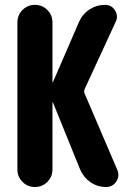

<svg xmlns="http://www.w3.org/2000/svg" viewBox="-20 -750 540 770"><path d="M319.3 -375 450.2 -69.3Q460.9 -43.9 446.3 -22Q431.6 0 405.3 0Q371.1 0 343.3 -19Q315.4 -38.1 301.8 -69.3L192.4 -338.9Q192.4 -339.8 191.4 -339.8Q190.4 -339.8 190.4 -338.9V-70.3Q190.4 -41 169.9 -20.5Q149.4 0 120.1 0Q90.8 0 70.3 -20.5Q49.8 -41 49.8 -70.3V-660.2Q49.8 -689.5 70.3 -710Q90.8 -730.5 120.1 -730.5Q149.4 -730.5 169.9 -710Q190.4 -689.5 190.4 -660.2V-420.9Q190.4 -419.9 191.4 -419.9Q192.4 -419.9 192.4 -420.9L296.9 -662.1Q310.5 -693.4 338.9 -711.9Q367.2 -730.5 401.4 -730.5Q427.7 -730.5 441.4 -708Q455.1 -685.5 444.3 -663.1L320.3 -394.5Q315.4 -383.8 319.3 -375Z"/></svg>

Font: Rounded-X Mgen+ 1m bold
Style: Bold
Weight: 700
Designer: [Source Han Sans]
Ryoko NISHIZUKA  (kana & ideographs); Paul D. Hunt (Latin, Greek & Cyrillic); Wenlong ZHANG  (bopomofo
Version: Version 1.059.20150602